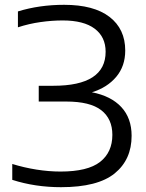

<svg xmlns="http://www.w3.org/2000/svg" viewBox="-20 -769 606 798"><path d="M233.5 9Q126 9 31 -21.5V-87.5Q79.5 -72.5 131.2 -64.2Q183 -56 231.5 -56Q344.5 -56 395.8 -96Q447 -136 447 -208.5Q447 -275 400.8 -311Q354.5 -347 255 -347H141V-412.5H201.5Q419 -412.5 419 -554Q419 -615.5 373.5 -649.8Q328 -684 240.5 -684Q195.5 -684 148 -677.2Q100.5 -670.5 54.5 -655.5V-721.5Q143.5 -749 246.5 -749Q370 -749 435.2 -698.8Q500.5 -648.5 500.5 -559Q500.5 -494 463 -449.5Q425.5 -405 362 -385.5Q441.5 -370 484.2 -324Q527 -278 527 -204.5Q527 -105.5 456.5 -48.2Q386 9 233.5 9Z"/></svg>

Font: Encode Sans Expanded
Style: Regular
Weight: 400
Width: 7
Designer: Multiple Designers
Foundry: Impallari Type
Version: Version 3.000; ttfautohint (v1.8.3) -l 8 -r 50 -G 200 -x 14 